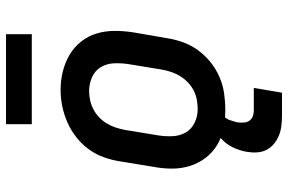

<svg xmlns="http://www.w3.org/2000/svg" viewBox="-180 -583 960 640"><g transform="rotate(-90 300.0 -263.0)"><path d="M254 8Q223 8 192.5 2Q162 -4 137 -19Q112 -34 94 -57.5Q76 -81 67 -109.5Q58 -138 58 -169.5Q58 -201 64 -232L82 -342Q86 -369 95.5 -396Q105 -423 122 -446.5Q139 -470 162.5 -488.5Q186 -507 212.5 -518.5Q239 -530 266 -535.5Q293 -541 321 -541Q353 -541 382.5 -533.5Q412 -526 437.5 -511Q463 -496 481.5 -472.5Q500 -449 508.5 -420.5Q517 -392 517 -360.5Q517 -329 512 -298L493 -188Q489 -161 479.5 -134Q470 -107 453 -83.5Q436 -60 413 -41.5Q390 -23 363.5 -11.5Q337 0 309 4Q281 8 254 8ZM256 -84Q272 -84 288 -87Q304 -90 318.5 -97.5Q333 -105 345.5 -117Q358 -129 366.5 -143Q375 -157 380 -172Q385 -187 388 -203L406 -313Q410 -338 409 -362.5Q408 -387 396.5 -406.5Q385 -426 363 -436Q341 -446 317 -446Q301 -446 285.5 -442.5Q270 -439 255.5 -431.5Q241 -424 229 -412.5Q217 -401 208.5 -387Q200 -373 195 -357.5Q190 -342 187 -327L169 -217Q165 -193 166 -168.5Q167 -144 178 -124.5Q189 -105 210.5 -94.5Q232 -84 256 -84Q256 -84 256 -84Q256 -84 256 -84ZM236 197Q219 197 201.5 195Q184 193 169 187Q154 181 141 170.5Q128 160 120.5 145.5Q113 131 112 113.5Q111 96 114 79Q118 56 129 33Q140 10 159 -6.5Q178 -23 202 -30Q226 -37 250 -37L244 0Q236 0 230 6Q224 12 221 19.5Q218 27 216 34.5Q214 42 212 49Q211 59 211.5 69.5Q212 80 217.5 88Q223 96 232 99.5Q241 103 252 103H327L311 197ZM506 -637H206V-723H506Z"/></g></svg>

Font: Iosevka Slab Semibold Extended
Style: Italic
Weight: 600
Width: 7
Italic angle: -9°
Monospace: yes
Designer: Belleve Invis
Foundry: Belleve Invis
Version: Version 11.1.0; ttfautohint (v1.8.3)